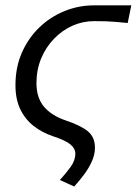

<svg xmlns="http://www.w3.org/2000/svg" viewBox="-20 -506 508 713"><path d="M255.6 186.7 202.4 162.4Q224.2 138.6 242 114.2Q259.7 89.8 259.7 64.8Q259.7 45.1 241 30Q222.4 14.8 175.7 -0.5Q135.8 -13.9 104.4 -38.6Q73.1 -63.3 55.2 -100.6Q37.4 -137.9 37.4 -189.4Q37.4 -256.3 61.3 -310.6Q85.3 -364.9 126.1 -404.1Q166.8 -443.4 219.3 -464.7Q271.7 -486.1 328.3 -486.1H467.6L454.2 -420.6Q429.4 -422.9 410.2 -424.7Q391 -426.4 372.2 -427Q353.4 -427.5 329.2 -427.5Q287.2 -427.5 249.2 -410.5Q211.1 -393.6 180.8 -362.3Q150.4 -331 132.9 -289Q115.4 -247 115.4 -197.6Q115.4 -142.6 143.5 -109.6Q171.5 -76.6 224.4 -58.6Q279.2 -40.4 305.9 -18.7Q332.6 3 332.6 42.4Q332.6 67.8 321.1 93.4Q309.6 119 291.8 142.7Q273.9 166.4 255.6 186.7Z"/></svg>

Font: Source Sans 3 VF
Style: Italic
Weight: 200
Italic angle: -11°
Designer: Paul D. Hunt
Foundry: Adobe Systems Incorporated
Version: Version 3.042;hotconv 1.0.118;makeotfexe 2.5.65603